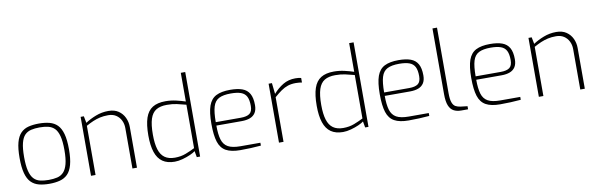

<svg xmlns="http://www.w3.org/2000/svg" viewBox="-50 -1232 5306 1707"><g transform="rotate(-10 2602.5 -378.5)"><path d="M288 6Q235 6 193.5 -5Q152 -16 123.5 -45Q95 -74 80.5 -128Q66 -182 66 -266Q66 -352 80.5 -405.5Q95 -459 123.5 -488Q152 -517 193.5 -527.5Q235 -538 288 -538Q341 -538 383 -527Q425 -516 453.5 -487.5Q482 -459 497 -405.5Q512 -352 512 -266Q512 -181 497 -127Q482 -73 453.5 -44.5Q425 -16 383 -5Q341 6 288 6ZM288 -29Q331 -29 365 -37Q399 -45 422.5 -69.5Q446 -94 458.5 -141.5Q471 -189 471 -267Q471 -346 458.5 -393Q446 -440 422.5 -463.5Q399 -487 365 -495Q331 -503 288 -503Q245 -503 211 -495Q177 -487 154 -463.5Q131 -440 119 -393Q107 -346 107 -267Q107 -189 119 -141.5Q131 -94 154 -69.5Q177 -45 211 -37Q245 -29 288 -29Z M664 0V-532H693L705 -471Q747 -499 801.5 -520Q856 -541 915 -541Q970 -541 1006 -516.5Q1042 -492 1060.5 -452.5Q1079 -413 1079 -368V0H1038V-365Q1038 -403 1022.5 -434.5Q1007 -466 978 -485Q949 -504 907 -504Q866 -504 833 -496.5Q800 -489 769.5 -476Q739 -463 705 -444V0Z M1420 6Q1353 6 1310.5 -23.5Q1268 -53 1248 -113Q1228 -173 1228 -263Q1228 -362 1248.5 -422.5Q1269 -483 1313.5 -510.5Q1358 -538 1430 -538Q1479 -538 1526.5 -527Q1574 -516 1609 -504V-763H1649V0H1619L1609 -56Q1595 -44 1562.5 -29.5Q1530 -15 1491.5 -4.5Q1453 6 1420 6ZM1427 -29Q1482 -29 1527 -46.5Q1572 -64 1609 -83V-475Q1564 -487 1525.5 -495.5Q1487 -504 1437 -504Q1377 -504 1340 -481.5Q1303 -459 1286 -406.5Q1269 -354 1269 -264Q1269 -183 1285 -131Q1301 -79 1336 -54Q1371 -29 1427 -29Z M2011 6Q1930 6 1883 -20Q1836 -46 1817 -105.5Q1798 -165 1798 -268Q1798 -373 1819 -431.5Q1840 -490 1887.5 -514Q1935 -538 2014 -538Q2080 -538 2123 -522.5Q2166 -507 2187.5 -469.5Q2209 -432 2209 -366Q2209 -323 2192 -296.5Q2175 -270 2143.5 -258Q2112 -246 2068 -246H1839Q1839 -166 1853.5 -118.5Q1868 -71 1906.5 -49.5Q1945 -28 2018 -28H2198V-2Q2149 2 2106.5 4Q2064 6 2011 6ZM1839 -277H2066Q2119 -277 2145 -296Q2171 -315 2171 -366Q2171 -420 2155.5 -450Q2140 -480 2105.5 -492.5Q2071 -505 2014 -505Q1946 -505 1907.5 -485.5Q1869 -466 1854 -416.5Q1839 -367 1839 -277Z M2361 0V-532H2391L2402 -433Q2442 -479 2491 -508.5Q2540 -538 2603 -538Q2618 -538 2631 -536.5Q2644 -535 2655 -532V-491Q2644 -493 2630 -494.5Q2616 -496 2600 -496Q2559 -496 2527.5 -485.5Q2496 -475 2466 -454Q2436 -433 2402 -403V0Z M2940 6Q2873 6 2830.5 -23.5Q2788 -53 2768 -113Q2748 -173 2748 -263Q2748 -362 2768.5 -422.5Q2789 -483 2833.5 -510.5Q2878 -538 2950 -538Q2999 -538 3046.5 -527Q3094 -516 3129 -504V-763H3169V0H3139L3129 -56Q3115 -44 3082.5 -29.5Q3050 -15 3011.5 -4.5Q2973 6 2940 6ZM2947 -29Q3002 -29 3047 -46.5Q3092 -64 3129 -83V-475Q3084 -487 3045.5 -495.5Q3007 -504 2957 -504Q2897 -504 2860 -481.5Q2823 -459 2806 -406.5Q2789 -354 2789 -264Q2789 -183 2805 -131Q2821 -79 2856 -54Q2891 -29 2947 -29Z M3531 6Q3450 6 3403 -20Q3356 -46 3337 -105.5Q3318 -165 3318 -268Q3318 -373 3339 -431.5Q3360 -490 3407.5 -514Q3455 -538 3534 -538Q3600 -538 3643 -522.5Q3686 -507 3707.5 -469.5Q3729 -432 3729 -366Q3729 -323 3712 -296.5Q3695 -270 3663.5 -258Q3632 -246 3588 -246H3359Q3359 -166 3373.5 -118.5Q3388 -71 3426.5 -49.5Q3465 -28 3538 -28H3718V-2Q3669 2 3626.5 4Q3584 6 3531 6ZM3359 -277H3586Q3639 -277 3665 -296Q3691 -315 3691 -366Q3691 -420 3675.5 -450Q3660 -480 3625.5 -492.5Q3591 -505 3534 -505Q3466 -505 3427.5 -485.5Q3389 -466 3374 -416.5Q3359 -367 3359 -277Z M4006 0Q3967 0 3939 -15Q3911 -30 3896 -66.5Q3881 -103 3881 -170V-763H3922V-173Q3922 -116 3932.5 -87.5Q3943 -59 3962.5 -48.5Q3982 -38 4008 -35L4068 -28V0Z M4357 6Q4276 6 4229 -20Q4182 -46 4163 -105.5Q4144 -165 4144 -268Q4144 -373 4165 -431.5Q4186 -490 4233.5 -514Q4281 -538 4360 -538Q4426 -538 4469 -522.5Q4512 -507 4533.5 -469.5Q4555 -432 4555 -366Q4555 -323 4538 -296.5Q4521 -270 4489.5 -258Q4458 -246 4414 -246H4185Q4185 -166 4199.5 -118.5Q4214 -71 4252.5 -49.5Q4291 -28 4364 -28H4544V-2Q4495 2 4452.5 4Q4410 6 4357 6ZM4185 -277H4412Q4465 -277 4491 -296Q4517 -315 4517 -366Q4517 -420 4501.5 -450Q4486 -480 4451.5 -492.5Q4417 -505 4360 -505Q4292 -505 4253.5 -485.5Q4215 -466 4200 -416.5Q4185 -367 4185 -277Z M4707 0V-532H4736L4748 -471Q4790 -499 4844.5 -520Q4899 -541 4958 -541Q5013 -541 5049 -516.5Q5085 -492 5103.5 -452.5Q5122 -413 5122 -368V0H5081V-365Q5081 -403 5065.5 -434.5Q5050 -466 5021 -485Q4992 -504 4950 -504Q4909 -504 4876 -496.5Q4843 -489 4812.5 -476Q4782 -463 4748 -444V0Z"/></g></svg>

Font: Exo Thin ExtraLight
Style: Regular
Weight: 250
Version: Version 2.000